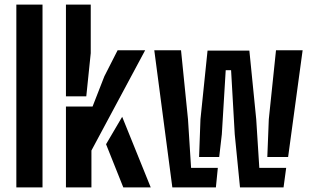

<svg xmlns="http://www.w3.org/2000/svg" viewBox="-20 -820 1360 840"><path d="M51.5 0V-800H166V0Z M268.5 -398.5V-800H377V-587.5L357.5 -398.5ZM268.5 0V-354H385L436.5 -486L494.5 -600H615L380 -161.5V0ZM444 -189 514.5 -309 639.5 0H519.5Z M734 0 655 -600H772L802.5 -298L816 -85.5H933L924.5 0ZM1149.5 -133 1156 -298 1187.5 -600H1304L1240.5 -133ZM1030 0 1007 -232.5 991 -513H967.5L950.5 -232.5L939 -133H851L857 -298L888 -598.5H1071L1101 -298L1114.5 -85.5H1232L1220.5 0Z"/></svg>

Font: Big Shoulders Stencil Text
Style: Bold
Weight: 700
Designer: Patric King
Foundry: XO Type Co
Version: Version 1.000